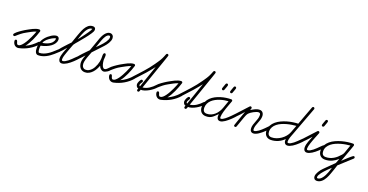

<svg xmlns="http://www.w3.org/2000/svg" viewBox="-86 -1726 5932 3096"><g transform="rotate(20 2880.0 -178.5)"><path d="M-25.9 -149.9Q-34.2 -149.9 -40.5 -156Q-46.9 -162.1 -46.9 -170.4Q-46.9 -178.7 -36.6 -191.2Q-26.4 -203.6 -10.3 -217.5Q5.9 -231.4 25.6 -245.6Q45.4 -259.8 64 -272.2Q82.5 -284.7 98.1 -294.2Q113.8 -303.7 121.6 -308.1Q142.6 -319.3 167.5 -333.5Q192.4 -347.7 218.8 -360.1Q245.1 -372.6 271.7 -380.9Q298.3 -389.2 323.2 -389.2Q332 -389.2 338.6 -382.8Q345.2 -376.5 345.2 -367.7Q345.2 -363.8 343.8 -360.4Q331.5 -322.3 316.9 -283.4Q302.2 -244.6 284.7 -206.5Q267.1 -168.5 246.3 -132.6Q225.6 -96.7 200.7 -65.4Q228.5 -78.1 252 -92Q275.4 -106 296.6 -121.8Q317.9 -137.7 337.9 -156Q357.9 -174.3 379.4 -196.3Q382.8 -199.7 385.7 -201.4Q388.7 -203.1 394 -203.1Q402.3 -203.1 409.7 -197.3Q417 -191.4 417 -182.1Q417 -172.9 411.1 -166.5Q383.3 -133.8 349.4 -106.2Q315.4 -78.6 277.8 -56.6Q240.2 -34.7 199.5 -18.8Q158.7 -2.9 117.2 6.3Q111.3 7.3 105.7 8.3Q100.1 9.3 94.2 9.3Q75.2 9.3 59.3 1.5Q43.5 -6.3 32.2 -19.5Q21 -32.7 14.6 -49.8Q8.3 -66.9 8.3 -85.4Q8.3 -94.2 15.1 -100.1Q22 -106 30.3 -106Q38.6 -106 43.2 -100.8Q47.9 -95.7 50.8 -87.6Q53.7 -79.6 56.2 -70.6Q58.6 -61.5 62 -53.5Q65.4 -45.4 71.5 -40.3Q77.6 -35.2 87.9 -35.2Q108.4 -35.2 130.1 -53.7Q151.9 -72.3 172.6 -101.1Q193.4 -129.9 212.6 -165.5Q231.9 -201.2 247.8 -235.1Q263.7 -269 274.9 -297.6Q286.1 -326.2 291.5 -341.3Q271.5 -335.4 252 -326.7Q232.4 -317.9 213.4 -307.9Q194.3 -297.9 175.5 -287.4Q156.7 -276.9 138.7 -267.1Q117.2 -255.9 98.1 -243.2Q79.1 -230.5 61.3 -216.6Q43.5 -202.6 26.4 -187.7Q9.3 -172.9 -8.8 -156.7Q-16.6 -149.9 -25.9 -149.9Z M431.2 -149.9Q429.7 -146.5 428.5 -136.7Q427.2 -127 427 -114Q426.8 -101.1 427.5 -86.9Q428.2 -72.8 430.4 -61Q432.6 -49.3 436.8 -41.7Q440.9 -34.2 447.8 -34.2Q485.8 -34.7 520.3 -47.6Q554.7 -60.5 584.7 -79.3Q614.7 -98.1 640.4 -119.9Q666 -141.6 685.8 -160.2Q705.6 -178.7 719.5 -190.9Q733.4 -203.1 740.7 -203.1Q749 -203.1 756.3 -197.3Q763.7 -191.4 763.7 -182.1Q763.7 -177.7 762.5 -173.6Q761.2 -169.4 757.8 -166.5Q743.7 -154.3 724.9 -136.5Q706.1 -118.7 683.1 -98.9Q660.2 -79.1 633.5 -59.8Q606.9 -40.5 576.7 -25.1Q546.4 -9.8 512.9 -0.2Q479.5 9.3 442.9 8.8Q424.3 8.8 412.6 -2Q400.9 -12.7 394.3 -29.5Q387.7 -46.4 385.7 -67.1Q383.8 -87.9 384 -108.6Q384.3 -129.4 386.7 -147.5Q389.2 -165.5 391.1 -177.2Q396.5 -204.1 410.6 -230.5Q424.8 -256.8 444.6 -280.3Q464.4 -303.7 488 -323.5Q511.7 -343.3 535.4 -357.9Q559.1 -372.6 581.8 -380.6Q604.5 -388.7 622.1 -388.7Q644 -388.7 656.2 -374.5Q668.5 -360.4 668.5 -339.8Q668.5 -305.2 649.4 -274.7Q630.4 -244.1 597.9 -219.7Q565.4 -195.3 522.2 -177.5Q479 -159.7 431.2 -149.9ZM442.9 -201.7Q486.8 -209 517.3 -220.7Q547.9 -232.4 568.1 -246.3Q588.4 -260.3 599.9 -274.9Q611.3 -289.6 616.9 -302.2Q622.6 -314.9 623.8 -324.7Q625 -334.5 625 -338.4Q625 -339.4 624.8 -342.3Q624.5 -345.2 622.6 -345.2Q613.8 -345.2 597.4 -338.9Q581.1 -332.5 561.5 -321.8Q542 -311 521.5 -296.6Q501 -282.2 484.1 -266.4Q467.3 -250.5 455.8 -233.6Q444.3 -216.8 442.9 -201.7Z M742.7 -161.1Q734.4 -161.1 727.1 -167Q719.7 -172.9 719.7 -182.1Q719.7 -187 730.5 -201.2Q741.2 -215.3 757.6 -234.1Q773.9 -252.9 793.7 -274.4Q813.5 -295.9 831.5 -315.2Q849.6 -334.5 864 -349.4Q878.4 -364.3 883.8 -370.1Q889.2 -386.2 897 -408.7Q904.8 -431.2 913.6 -456.5Q922.4 -481.9 932.1 -508.8Q941.9 -535.6 951.4 -560.5Q960.9 -585.4 970.5 -606.4Q980 -627.4 988.3 -641.6Q1000 -661.1 1012.9 -677.7Q1025.9 -694.3 1041.5 -706.8Q1057.1 -719.2 1076.2 -726.3Q1095.2 -733.4 1119.6 -733.4Q1140.1 -733.4 1152.8 -722.4Q1165.5 -711.4 1165.5 -690.4Q1165.5 -672.4 1156.5 -654.3Q1147.5 -636.2 1137.7 -621.6Q1120.6 -595.2 1101.1 -569.1Q1081.5 -543 1060.8 -517.3Q1040 -491.7 1019 -466.6Q998 -441.4 978.5 -417Q964.8 -400.4 949 -382.8Q933.1 -365.2 921.9 -347.2Q919.9 -344.2 913.8 -328.6Q907.7 -313 899.2 -290.3Q890.6 -267.6 881.1 -241.5Q871.6 -215.3 863 -191.2Q854.5 -167 848.1 -147.9Q841.8 -128.9 839.8 -121.1Q836.4 -108.4 833.7 -95.2Q831.1 -82 831.1 -68.4Q831.1 -64 831.3 -58.8Q831.5 -53.7 833.3 -49.3Q835 -44.9 838.1 -42.2Q841.3 -39.6 847.2 -39.6Q866.7 -39.6 888.9 -51.5Q911.1 -63.5 933.8 -81.5Q956.5 -99.6 978.3 -120.8Q1000 -142.1 1018.1 -160.2Q1036.1 -178.2 1049.6 -190.2Q1063 -202.1 1069.3 -202.1Q1078.1 -202.1 1085 -196.3Q1091.8 -190.4 1091.8 -181.2Q1091.8 -177.2 1090.6 -173.3Q1089.4 -169.4 1086.9 -166.5Q1075.2 -152.8 1058.1 -135Q1041 -117.2 1020.8 -98.4Q1000.5 -79.6 978 -61.3Q955.6 -43 932.6 -28.8Q909.7 -14.6 887.5 -5.9Q865.2 2.9 845.2 2.9Q829.6 2.9 818.8 -2.9Q808.1 -8.8 801.3 -18.6Q794.4 -28.3 791.3 -41Q788.1 -53.7 788.1 -67.4Q788.1 -89.8 794.2 -116Q800.3 -142.1 809.3 -168.5Q818.4 -194.8 828.6 -220.2Q838.9 -245.6 847.2 -266.1Q843.3 -261.7 835.2 -252.4Q827.1 -243.2 817.1 -231.4Q807.1 -219.7 795.9 -207.3Q784.7 -194.8 774.4 -184.6Q764.2 -174.3 755.6 -167.7Q747.1 -161.1 742.7 -161.1ZM958 -451.2Q963.4 -458.5 977.5 -476.6Q991.7 -494.6 1009.5 -518.3Q1027.3 -542 1046.9 -568.6Q1066.4 -595.2 1082.8 -619.4Q1099.1 -643.6 1110.1 -662.6Q1121.1 -681.6 1122.1 -689.9H1118.2Q1095.7 -689.9 1076.7 -676.8Q1057.6 -663.6 1041.7 -642.6Q1025.9 -621.6 1012.9 -595.2Q1000 -568.8 989.5 -542.2Q979 -515.6 971.2 -491.7Q963.4 -467.8 958 -451.2Z M1062 -149.4Q1053.2 -149.4 1046.4 -155Q1039.6 -160.6 1039.6 -170.4Q1039.6 -175.3 1050 -189.2Q1060.5 -203.1 1076.7 -221.4Q1092.8 -239.7 1112.3 -260.5Q1131.8 -281.2 1149.9 -299.8Q1168 -318.4 1182.1 -332.8Q1196.3 -347.2 1201.7 -353L1285.6 -588.9Q1293 -608.4 1305.2 -632.3Q1317.4 -656.2 1334 -676.8Q1350.6 -697.3 1371.6 -711.2Q1392.6 -725.1 1417 -725.1Q1431.6 -725.1 1443.4 -719.7Q1455.1 -714.4 1463.1 -705.3Q1471.2 -696.3 1475.6 -683.8Q1480 -671.4 1480 -657.2Q1480 -635.7 1472.2 -613.8Q1464.4 -591.8 1452.1 -570.8Q1439.9 -549.8 1425 -531Q1410.2 -512.2 1396.5 -497.1L1239.7 -329.6Q1235.4 -317.4 1229 -301.3Q1222.7 -285.2 1215.6 -266.6Q1208.5 -248 1201.4 -228Q1194.3 -208 1188.7 -188.7Q1183.1 -169.4 1179.7 -151.6Q1176.3 -133.8 1176.3 -119.1Q1176.3 -103 1179.9 -87.9Q1183.6 -72.8 1191.9 -60.5Q1200.2 -48.3 1212.9 -41Q1225.6 -33.7 1244.1 -33.7Q1272.5 -33.7 1296.6 -46.1Q1320.8 -58.6 1340.3 -79.1Q1359.9 -99.6 1374.8 -126.2Q1389.6 -152.8 1400.1 -181.2Q1410.6 -209.5 1416.3 -237.5Q1421.9 -265.6 1422.4 -289.1Q1422.9 -298.8 1422.6 -308.6Q1422.4 -318.4 1422.4 -328.1Q1422.4 -335.4 1422.4 -345.9Q1422.4 -356.4 1424.6 -366Q1426.8 -375.5 1431.9 -382.3Q1437 -389.2 1447.8 -389.2Q1458.5 -389.2 1463.1 -381.8Q1467.8 -374.5 1469 -364.5Q1470.2 -354.5 1469.5 -343.8Q1468.8 -333 1468.8 -326.7Q1468.8 -316.9 1467.3 -307.1Q1465.8 -297.4 1465.8 -287.6Q1465.8 -280.3 1467 -267.1Q1468.3 -253.9 1470.9 -238.5Q1473.6 -223.1 1478 -207.3Q1482.4 -191.4 1489 -178.5Q1495.6 -165.5 1504.4 -157.2Q1513.2 -148.9 1524.9 -148.9Q1540 -148.9 1552 -157.2Q1564 -165.5 1573.7 -175.5Q1583.5 -185.5 1591.6 -193.8Q1599.6 -202.1 1607.9 -202.1Q1616.7 -202.1 1623.5 -196.3Q1630.4 -190.4 1630.4 -181.2Q1630.4 -168.9 1618.2 -155.5Q1606 -142.1 1589.1 -131.1Q1572.3 -120.1 1554.4 -112.8Q1536.6 -105.5 1525.4 -105.5Q1510.7 -105.5 1497.8 -111.3Q1484.9 -117.2 1474.1 -126.7Q1463.4 -136.2 1455.3 -148.7Q1447.3 -161.1 1443.4 -174.3Q1432.1 -143.1 1414.1 -110.4Q1396 -77.6 1371.3 -51Q1346.7 -24.4 1315.4 -7.6Q1284.2 9.3 1247.1 9.3Q1217.3 9.3 1195.8 -1.7Q1174.3 -12.7 1160.4 -31.2Q1146.5 -49.8 1139.6 -74.2Q1132.8 -98.6 1132.8 -125.5Q1132.8 -140.6 1136 -157Q1139.2 -173.3 1144 -189.5Q1148.9 -205.6 1154.5 -220.9Q1160.2 -236.3 1165 -250.5Q1161.1 -246.6 1153.3 -237.5Q1145.5 -228.5 1135.3 -217.3Q1125 -206.1 1113.8 -194.1Q1102.5 -182.1 1092.5 -172.1Q1082.5 -162.1 1074.2 -155.8Q1065.9 -149.4 1062 -149.4ZM1275.9 -432.1Q1285.6 -442.4 1301.3 -458Q1316.9 -473.6 1334.7 -492.4Q1352.5 -511.2 1370.8 -532Q1389.2 -552.7 1403.6 -574.2Q1418 -595.7 1427.2 -616.5Q1436.5 -637.2 1436.5 -655.3Q1436.5 -659.7 1435.8 -664.3Q1435.1 -668.9 1432.9 -672.9Q1430.7 -676.8 1427.2 -679.4Q1423.8 -682.1 1418.5 -682.1Q1402.3 -682.1 1388.7 -671.9Q1375 -661.6 1363 -645.3Q1351.1 -628.9 1341.6 -608.6Q1332 -588.4 1324.2 -568.4Q1316.4 -548.3 1310.8 -531Q1305.2 -513.7 1301.3 -503.4Z M1600.1 -149.9Q1591.8 -149.9 1585.4 -156Q1579.1 -162.1 1579.1 -170.4Q1579.1 -178.7 1589.4 -191.2Q1599.6 -203.6 1615.7 -217.5Q1631.8 -231.4 1651.6 -245.6Q1671.4 -259.8 1689.9 -272.2Q1708.5 -284.7 1724.1 -294.2Q1739.7 -303.7 1747.6 -308.1Q1768.6 -319.3 1793.5 -333.5Q1818.4 -347.7 1844.7 -360.1Q1871.1 -372.6 1897.7 -380.9Q1924.3 -389.2 1949.2 -389.2Q1958 -389.2 1964.6 -382.8Q1971.2 -376.5 1971.2 -367.7Q1971.2 -363.8 1969.7 -360.4Q1957.5 -322.3 1942.9 -283.4Q1928.2 -244.6 1910.6 -206.5Q1893.1 -168.5 1872.3 -132.6Q1851.6 -96.7 1826.7 -65.4Q1854.5 -78.1 1877.9 -92Q1901.4 -106 1922.6 -121.8Q1943.8 -137.7 1963.9 -156Q1983.9 -174.3 2005.4 -196.3Q2008.8 -199.7 2011.7 -201.4Q2014.6 -203.1 2020 -203.1Q2028.3 -203.1 2035.6 -197.3Q2043 -191.4 2043 -182.1Q2043 -172.9 2037.1 -166.5Q2009.3 -133.8 1975.3 -106.2Q1941.4 -78.6 1903.8 -56.6Q1866.2 -34.7 1825.4 -18.8Q1784.7 -2.9 1743.2 6.3Q1737.3 7.3 1731.7 8.3Q1726.1 9.3 1720.2 9.3Q1701.2 9.3 1685.3 1.5Q1669.4 -6.3 1658.2 -19.5Q1647 -32.7 1640.6 -49.8Q1634.3 -66.9 1634.3 -85.4Q1634.3 -94.2 1641.1 -100.1Q1647.9 -106 1656.2 -106Q1664.6 -106 1669.2 -100.8Q1673.8 -95.7 1676.8 -87.6Q1679.7 -79.6 1682.1 -70.6Q1684.6 -61.5 1688 -53.5Q1691.4 -45.4 1697.5 -40.3Q1703.6 -35.2 1713.9 -35.2Q1734.4 -35.2 1756.1 -53.7Q1777.8 -72.3 1798.6 -101.1Q1819.3 -129.9 1838.6 -165.5Q1857.9 -201.2 1873.8 -235.1Q1889.6 -269 1900.9 -297.6Q1912.1 -326.2 1917.5 -341.3Q1897.5 -335.4 1877.9 -326.7Q1858.4 -317.9 1839.4 -307.9Q1820.3 -297.9 1801.5 -287.4Q1782.7 -276.9 1764.6 -267.1Q1743.2 -255.9 1724.1 -243.2Q1705.1 -230.5 1687.3 -216.6Q1669.4 -202.6 1652.3 -187.7Q1635.3 -172.9 1617.2 -156.7Q1609.4 -149.9 1600.1 -149.9Z M2155.3 -192.9Q2163.6 -192.9 2170.7 -186.8Q2177.7 -180.7 2177.7 -171.9Q2177.7 -165.5 2172.9 -157.7Q2168 -149.9 2161.9 -140.6Q2155.8 -131.3 2150.9 -121.3Q2146 -111.3 2146 -101.1Q2146 -94.2 2149.7 -88.9Q2153.3 -83.5 2160.6 -82L2292 -460.9Q2264.2 -427.7 2237.3 -393.1Q2210.4 -358.4 2181.2 -326.2L2025.4 -156.2Q2022.5 -153.3 2018.3 -151.4Q2014.2 -149.4 2010.3 -149.4Q2002 -149.4 1994.6 -155.3Q1987.3 -161.1 1987.3 -170.4Q1987.3 -179.2 1993.2 -186Q2028.8 -224.6 2064.7 -263.4Q2100.6 -302.2 2135.7 -341.8Q2170.9 -381.3 2204.1 -422.6Q2237.3 -463.9 2267.1 -507.3Q2281.7 -528.8 2293.2 -545.4Q2304.7 -562 2314 -576.4Q2323.2 -590.8 2331.1 -604.5Q2338.9 -618.2 2346.4 -633.5Q2354 -648.9 2361.8 -667.5Q2369.6 -686 2379.4 -710.9Q2381.8 -717.8 2387 -721.7Q2392.1 -725.6 2399.4 -725.6Q2408.7 -725.6 2415 -719Q2421.4 -712.4 2421.4 -703.1Q2421.4 -701.7 2415.8 -684.8Q2410.2 -668 2400.6 -639.4Q2391.1 -610.8 2377.9 -573.5Q2364.7 -536.1 2350.1 -493.7Q2335.4 -451.2 2319.6 -405.8Q2303.7 -360.4 2288.6 -316.9Q2273.4 -273.4 2259.5 -233.4Q2245.6 -193.4 2234.4 -161.6Q2223.1 -129.9 2215.6 -108.2Q2208 -86.4 2205.6 -79.1Q2234.9 -81.5 2262.2 -92Q2289.6 -102.5 2314.5 -118.4Q2339.4 -134.3 2361.6 -153.8Q2383.8 -173.3 2403.3 -194.3Q2410.2 -202.1 2419.9 -202.1Q2429.2 -202.1 2435.3 -195.6Q2441.4 -189 2441.4 -180.2Q2441.4 -172.9 2436.5 -166.5Q2418.5 -143.6 2388.9 -119.6Q2359.4 -95.7 2325.2 -76.2Q2291 -56.6 2255.6 -44.7Q2220.2 -32.7 2189.9 -34.2Q2188 -28.3 2186 -20.8Q2184.1 -13.2 2180.7 -6.6Q2177.2 0 2172.1 4.4Q2167 8.8 2159.2 8.8Q2150.9 8.8 2144.3 2.7Q2137.7 -3.4 2137.7 -12.2Q2137.7 -17.1 2141.4 -26.6Q2145 -36.1 2146.5 -41Q2136.2 -41 2128.2 -47.1Q2120.1 -53.2 2114.5 -62.3Q2108.9 -71.3 2106 -81.8Q2103 -92.3 2103 -101.1Q2103 -109.9 2107.7 -125.2Q2112.3 -140.6 2119.6 -155.8Q2127 -170.9 2136.2 -181.9Q2145.5 -192.9 2155.3 -192.9Z M2410.6 -149.9Q2402.3 -149.9 2396 -156Q2389.6 -162.1 2389.6 -170.4Q2389.6 -178.7 2399.9 -191.2Q2410.2 -203.6 2426.3 -217.5Q2442.4 -231.4 2462.2 -245.6Q2481.9 -259.8 2500.5 -272.2Q2519 -284.7 2534.7 -294.2Q2550.3 -303.7 2558.1 -308.1Q2579.1 -319.3 2604 -333.5Q2628.9 -347.7 2655.3 -360.1Q2681.6 -372.6 2708.3 -380.9Q2734.9 -389.2 2759.8 -389.2Q2768.6 -389.2 2775.1 -382.8Q2781.7 -376.5 2781.7 -367.7Q2781.7 -363.8 2780.3 -360.4Q2768.1 -322.3 2753.4 -283.4Q2738.8 -244.6 2721.2 -206.5Q2703.6 -168.5 2682.9 -132.6Q2662.1 -96.7 2637.2 -65.4Q2665 -78.1 2688.5 -92Q2711.9 -106 2733.2 -121.8Q2754.4 -137.7 2774.4 -156Q2794.4 -174.3 2815.9 -196.3Q2819.3 -199.7 2822.3 -201.4Q2825.2 -203.1 2830.6 -203.1Q2838.9 -203.1 2846.2 -197.3Q2853.5 -191.4 2853.5 -182.1Q2853.5 -172.9 2847.7 -166.5Q2819.8 -133.8 2785.9 -106.2Q2752 -78.6 2714.4 -56.6Q2676.8 -34.7 2636 -18.8Q2595.2 -2.9 2553.7 6.3Q2547.9 7.3 2542.2 8.3Q2536.6 9.3 2530.8 9.3Q2511.7 9.3 2495.8 1.5Q2480 -6.3 2468.8 -19.5Q2457.5 -32.7 2451.2 -49.8Q2444.8 -66.9 2444.8 -85.4Q2444.8 -94.2 2451.7 -100.1Q2458.5 -106 2466.8 -106Q2475.1 -106 2479.7 -100.8Q2484.4 -95.7 2487.3 -87.6Q2490.2 -79.6 2492.7 -70.6Q2495.1 -61.5 2498.5 -53.5Q2502 -45.4 2508.1 -40.3Q2514.2 -35.2 2524.4 -35.2Q2544.9 -35.2 2566.7 -53.7Q2588.4 -72.3 2609.1 -101.1Q2629.9 -129.9 2649.2 -165.5Q2668.5 -201.2 2684.3 -235.1Q2700.2 -269 2711.4 -297.6Q2722.7 -326.2 2728 -341.3Q2708 -335.4 2688.5 -326.7Q2668.9 -317.9 2649.9 -307.9Q2630.9 -297.9 2612.1 -287.4Q2593.3 -276.9 2575.2 -267.1Q2553.7 -255.9 2534.7 -243.2Q2515.6 -230.5 2497.8 -216.6Q2480 -202.6 2462.9 -187.7Q2445.8 -172.9 2427.7 -156.7Q2419.9 -149.9 2410.6 -149.9Z M2965.8 -192.9Q2974.1 -192.9 2981.2 -186.8Q2988.3 -180.7 2988.3 -171.9Q2988.3 -165.5 2983.4 -157.7Q2978.5 -149.9 2972.4 -140.6Q2966.3 -131.3 2961.4 -121.3Q2956.5 -111.3 2956.5 -101.1Q2956.5 -94.2 2960.2 -88.9Q2963.9 -83.5 2971.2 -82L3102.5 -460.9Q3074.7 -427.7 3047.9 -393.1Q3021 -358.4 2991.7 -326.2L2835.9 -156.2Q2833 -153.3 2828.9 -151.4Q2824.7 -149.4 2820.8 -149.4Q2812.5 -149.4 2805.2 -155.3Q2797.9 -161.1 2797.9 -170.4Q2797.9 -179.2 2803.7 -186Q2839.4 -224.6 2875.2 -263.4Q2911.1 -302.2 2946.3 -341.8Q2981.4 -381.3 3014.6 -422.6Q3047.9 -463.9 3077.6 -507.3Q3092.3 -528.8 3103.8 -545.4Q3115.2 -562 3124.5 -576.4Q3133.8 -590.8 3141.6 -604.5Q3149.4 -618.2 3157 -633.5Q3164.6 -648.9 3172.4 -667.5Q3180.2 -686 3189.9 -710.9Q3192.4 -717.8 3197.5 -721.7Q3202.6 -725.6 3210 -725.6Q3219.2 -725.6 3225.6 -719Q3231.9 -712.4 3231.9 -703.1Q3231.9 -701.7 3226.3 -684.8Q3220.7 -668 3211.2 -639.4Q3201.7 -610.8 3188.5 -573.5Q3175.3 -536.1 3160.6 -493.7Q3146 -451.2 3130.1 -405.8Q3114.3 -360.4 3099.1 -316.9Q3084 -273.4 3070.1 -233.4Q3056.2 -193.4 3044.9 -161.6Q3033.7 -129.9 3026.1 -108.2Q3018.6 -86.4 3016.1 -79.1Q3045.4 -81.5 3072.8 -92Q3100.1 -102.5 3125 -118.4Q3149.9 -134.3 3172.1 -153.8Q3194.3 -173.3 3213.9 -194.3Q3220.7 -202.1 3230.5 -202.1Q3239.7 -202.1 3245.8 -195.6Q3252 -189 3252 -180.2Q3252 -172.9 3247.1 -166.5Q3229 -143.6 3199.5 -119.6Q3169.9 -95.7 3135.7 -76.2Q3101.6 -56.6 3066.2 -44.7Q3030.8 -32.7 3000.5 -34.2Q2998.5 -28.3 2996.6 -20.8Q2994.6 -13.2 2991.2 -6.6Q2987.8 0 2982.7 4.4Q2977.5 8.8 2969.7 8.8Q2961.4 8.8 2954.8 2.7Q2948.2 -3.4 2948.2 -12.2Q2948.2 -17.1 2951.9 -26.6Q2955.6 -36.1 2957 -41Q2946.8 -41 2938.7 -47.1Q2930.7 -53.2 2925 -62.3Q2919.4 -71.3 2916.5 -81.8Q2913.6 -92.3 2913.6 -101.1Q2913.6 -109.9 2918.2 -125.2Q2922.9 -140.6 2930.2 -155.8Q2937.5 -170.9 2946.8 -181.9Q2956.1 -192.9 2965.8 -192.9Z M3508.3 -96.2Q3483.4 -72.8 3464.4 -53.5Q3445.3 -34.2 3425.5 -20.5Q3405.8 -6.8 3381.6 0.7Q3357.4 8.3 3322.3 8.3Q3294.9 8.3 3273.9 -0.5Q3252.9 -9.3 3238.3 -25.4Q3223.6 -41.5 3216.1 -63.5Q3208.5 -85.4 3208.5 -111.8Q3208.5 -162.6 3227.5 -202.9Q3246.6 -243.2 3278.8 -273.9Q3311 -304.7 3352.8 -326.7Q3394.5 -348.6 3439.9 -362.5Q3485.4 -376.5 3531 -382.8Q3576.7 -389.2 3616.7 -389.2Q3626 -389.2 3632.1 -383.1Q3638.2 -377 3638.2 -367.7Q3638.2 -365.2 3637.7 -363.5Q3637.2 -361.8 3636.2 -359.4Q3630.4 -343.3 3621.8 -320.3Q3613.3 -297.4 3603.8 -271.2Q3594.2 -245.1 3584.5 -216.6Q3574.7 -188 3566.9 -160.6Q3559.1 -133.3 3554.2 -108.2Q3549.3 -83 3549.3 -63.5Q3549.3 -60.1 3549.6 -55.4Q3549.8 -50.8 3551.3 -46.6Q3552.7 -42.5 3555.7 -39.6Q3558.6 -36.6 3563.5 -36.6Q3576.7 -36.6 3594.5 -45.9Q3612.3 -55.2 3631.6 -70.1Q3650.9 -85 3670.7 -103.3Q3690.4 -121.6 3708.3 -139.4Q3726.1 -157.2 3740.2 -172.4Q3754.4 -187.5 3763.2 -196.3Q3770 -203.1 3778.3 -203.1Q3788.1 -203.1 3794.4 -196.8Q3800.8 -190.4 3800.8 -180.7Q3800.8 -172.9 3795.4 -166.5Q3785.2 -154.3 3768.8 -136.7Q3752.4 -119.1 3732.7 -100.1Q3712.9 -81.1 3690.7 -62.3Q3668.5 -43.5 3646.2 -28.3Q3624 -13.2 3602.8 -3.9Q3581.5 5.4 3564 5.4Q3542 5.4 3529.8 -4.4Q3517.6 -14.2 3512.2 -29.1Q3506.8 -43.9 3506.6 -61.8Q3506.3 -79.6 3508.3 -96.2ZM3585 -344.7Q3553.2 -342.8 3516.4 -336.4Q3479.5 -330.1 3442.6 -317.9Q3405.8 -305.7 3371.3 -287.4Q3336.9 -269 3310.5 -243.9Q3284.2 -218.8 3268.3 -185.8Q3252.4 -152.8 3252.4 -111.8Q3252.4 -76.7 3269 -55.7Q3285.6 -34.7 3322.3 -34.7Q3361.8 -34.7 3395.8 -49.3Q3429.7 -64 3457.5 -88.9Q3485.4 -113.8 3506.3 -147Q3527.3 -180.2 3540.5 -217.8Q3551.8 -249.5 3562.7 -281Q3573.7 -312.5 3585 -344.7ZM3605.5 -605Q3614.7 -605 3621.1 -598.6Q3627.4 -592.3 3627.4 -583Q3627.4 -578.1 3623.5 -565.9Q3619.6 -553.7 3614.5 -539.8Q3609.4 -525.9 3604.5 -512.9Q3599.6 -500 3597.7 -494.1Q3595.2 -487.3 3589.4 -483.4Q3583.5 -479.5 3576.7 -479.5Q3567.9 -479.5 3561.5 -486.1Q3555.2 -492.7 3555.2 -501.5Q3555.2 -504.9 3559.3 -517.3Q3563.5 -529.8 3568.6 -544.4Q3573.7 -559.1 3578.9 -572.3Q3584 -585.4 3585.4 -590.3Q3587.9 -596.7 3593.3 -600.8Q3598.6 -605 3605.5 -605ZM3465.8 -605Q3475.1 -605 3481.4 -598.6Q3487.8 -592.3 3487.8 -583Q3487.8 -578.1 3483.9 -565.9Q3480 -553.7 3474.9 -539.8Q3469.7 -525.9 3464.8 -512.9Q3460 -500 3458 -494.1Q3455.6 -487.3 3449.7 -483.4Q3443.8 -479.5 3437 -479.5Q3428.2 -479.5 3421.9 -486.1Q3415.5 -492.7 3415.5 -501.5Q3415.5 -504.9 3419.7 -517.3Q3423.8 -529.8 3429 -544.4Q3434.1 -559.1 3439.2 -572.3Q3444.3 -585.4 3445.8 -590.3Q3448.2 -596.7 3453.6 -600.8Q3459 -605 3465.8 -605Z M3771 -149.4Q3762.7 -149.4 3755.4 -155.3Q3748 -161.1 3748 -170.4Q3748 -179.2 3753.9 -186L3934.6 -382.3Q3940.4 -389.2 3949.7 -389.2Q3958.5 -389.2 3965.3 -383.1Q3972.2 -377 3972.2 -367.7Q3972.2 -363.8 3970.7 -358.9Q3969.2 -354 3967.3 -348.6Q3965.3 -343.3 3963.4 -338.1Q3961.4 -333 3960 -329.6Q3976.1 -339.4 3993.4 -349.6Q4010.7 -359.9 4029.1 -368.2Q4047.4 -376.5 4066.4 -381.8Q4085.4 -387.2 4105.5 -387.2Q4124.5 -387.2 4138.4 -380.4Q4152.3 -373.5 4161.4 -361.8Q4170.4 -350.1 4175 -334.5Q4179.7 -318.8 4179.7 -301.3Q4179.7 -270 4170.2 -240.5Q4160.6 -210.9 4149.2 -182.1Q4137.7 -153.3 4128.2 -124.5Q4118.7 -95.7 4118.7 -65.9Q4118.7 -62 4118.9 -56.9Q4119.1 -51.8 4120.6 -47.1Q4122.1 -42.5 4125 -39.3Q4127.9 -36.1 4133.3 -36.1Q4149.4 -36.1 4168.5 -45.2Q4187.5 -54.2 4207.3 -68.6Q4227.1 -83 4247.1 -100.8Q4267.1 -118.7 4284.9 -136.5Q4302.7 -154.3 4317.9 -170.2Q4333 -186 4343.3 -196.3Q4349.6 -203.1 4359.9 -203.1Q4369.1 -203.1 4375 -196Q4380.9 -189 4380.9 -180.2Q4380.9 -172.9 4375.5 -166.5Q4363.8 -152.8 4346.9 -134.8Q4330.1 -116.7 4310.1 -97.4Q4290 -78.1 4267.6 -59.6Q4245.1 -41 4222.4 -26.1Q4199.7 -11.2 4177.2 -2.2Q4154.8 6.8 4135.3 6.8Q4119.1 6.8 4107.9 1.2Q4096.7 -4.4 4089.4 -13.9Q4082 -23.4 4078.6 -36.4Q4075.2 -49.3 4075.2 -64Q4075.2 -95.2 4084.7 -124.8Q4094.2 -154.3 4105.7 -183.1Q4117.2 -211.9 4126.7 -241Q4136.2 -270 4136.2 -300.8Q4136.2 -309.6 4135 -317.1Q4133.8 -324.7 4130.1 -330.6Q4126.5 -336.4 4120.1 -339.8Q4113.8 -343.3 4103.5 -343.3Q4087.9 -343.3 4065.4 -335.2Q4043 -327.1 4020.3 -314.9Q3997.6 -302.7 3978 -288.6Q3958.5 -274.4 3948.2 -262.7Q3934.6 -246.6 3924.8 -224.4Q3915 -202.1 3908.2 -182.6L3845.2 -5.4Q3842.8 1 3837.2 4.6Q3831.5 8.3 3825.2 8.3Q3816.4 8.3 3809.6 2.9Q3802.7 -2.4 3802.7 -11.7Q3802.7 -13.2 3806.4 -24.4Q3810.1 -35.6 3815.9 -53Q3821.8 -70.3 3829.3 -92Q3836.9 -113.8 3845 -136.7Q3853 -159.7 3861.1 -182.4Q3869.1 -205.1 3876 -223.9Q3882.8 -242.7 3887.7 -255.9Q3892.6 -269 3894 -273.9Q3889.6 -269 3880.1 -258.1Q3870.6 -247.1 3858.4 -233.4Q3846.2 -219.7 3832.5 -204.8Q3818.8 -189.9 3806.6 -177.5Q3794.4 -165 3784.7 -157.2Q3774.9 -149.4 3771 -149.4Z M4905.3 -725.6Q4914.1 -725.6 4920.4 -718.5Q4926.8 -711.4 4926.8 -703.1Q4926.8 -701.7 4926.8 -699.7Q4926.8 -697.8 4925.8 -696.3L4744.1 -209.5Q4738.3 -194.3 4731.2 -176.3Q4724.1 -158.2 4717.8 -139.4Q4711.4 -120.6 4707 -102.3Q4702.6 -84 4702.6 -67.9Q4702.6 -63.5 4702.9 -58.6Q4703.1 -53.7 4704.8 -49.3Q4706.5 -44.9 4709.7 -42.2Q4712.9 -39.6 4718.8 -39.6Q4737.8 -39.6 4760 -51.8Q4782.2 -64 4804.9 -82Q4827.6 -100.1 4849.4 -121.3Q4871.1 -142.6 4889.4 -160.6Q4907.7 -178.7 4920.9 -190.9Q4934.1 -203.1 4939.9 -203.1Q4949.7 -203.1 4956.1 -196.8Q4962.4 -190.4 4962.4 -180.7Q4962.4 -172.9 4957 -166.5Q4945.3 -152.8 4928.5 -135Q4911.6 -117.2 4891.6 -98.4Q4871.6 -79.6 4849.1 -61.3Q4826.7 -43 4804 -28.8Q4781.2 -14.6 4758.8 -5.9Q4736.3 2.9 4716.8 2.9Q4697.8 2.9 4685.8 -5.6Q4673.8 -14.2 4667.5 -27.3Q4661.1 -40.5 4659.9 -56.6Q4658.7 -72.8 4660.6 -88.4Q4639.2 -65.4 4613 -47.4Q4586.9 -29.3 4557.6 -16.8Q4528.3 -4.4 4497.3 2.2Q4466.3 8.8 4435.1 8.8Q4408.2 8.8 4387 -0.2Q4365.7 -9.3 4351.1 -25.1Q4336.4 -41 4328.9 -63Q4321.3 -85 4321.3 -111.3Q4321.3 -161.1 4343.3 -201.2Q4365.2 -241.2 4401.4 -271.7Q4437.5 -302.2 4484.1 -324.2Q4530.8 -346.2 4580.1 -360.4Q4629.4 -374.5 4677.5 -381.3Q4725.6 -388.2 4765.1 -389.2Q4794.4 -470.7 4824.5 -550.5Q4854.5 -630.4 4884.8 -711.4Q4887.2 -717.8 4892.8 -721.7Q4898.4 -725.6 4905.3 -725.6ZM4748.5 -345.2Q4715.8 -342.8 4674.6 -336.4Q4633.3 -330.1 4590.8 -318.6Q4548.3 -307.1 4507.8 -289.3Q4467.3 -271.5 4435.5 -246.3Q4403.8 -221.2 4384.5 -187.7Q4365.2 -154.3 4365.2 -111.3Q4365.2 -76.2 4381.3 -55.2Q4397.5 -34.2 4435.1 -34.2Q4476.1 -34.2 4517.1 -48.8Q4558.1 -63.5 4594.2 -88.6Q4630.4 -113.8 4658.4 -147.5Q4686.5 -181.2 4701.2 -219.2Q4713.4 -251 4725.1 -282.2Q4736.8 -313.5 4748.5 -345.2Z M4933.6 -149.4Q4925.3 -149.4 4918 -155.3Q4910.6 -161.1 4910.6 -170.4Q4910.6 -179.2 4916.5 -186L5097.2 -381.8Q5104 -388.7 5113.8 -388.7Q5122.6 -388.7 5128.7 -381.8Q5134.8 -375 5134.8 -366.7Q5134.8 -364.3 5134.3 -362.5Q5133.8 -360.8 5132.8 -358.4Q5127.4 -344.2 5118.2 -321.5Q5108.9 -298.8 5098.1 -271.7Q5087.4 -244.6 5076.4 -215.3Q5065.4 -186 5056.4 -158.4Q5047.4 -130.9 5041.7 -107.2Q5036.1 -83.5 5036.1 -67.9Q5036.1 -63.5 5036.4 -58.3Q5036.6 -53.2 5038.1 -49.1Q5039.6 -44.9 5043 -42.2Q5046.4 -39.6 5052.2 -39.6Q5071.8 -39.6 5094 -51.8Q5116.2 -64 5138.9 -82Q5161.6 -100.1 5183.3 -121.3Q5205.1 -142.6 5223.1 -160.6Q5241.2 -178.7 5254.4 -190.9Q5267.6 -203.1 5272.9 -203.1Q5282.7 -203.1 5289.1 -196.8Q5295.4 -190.4 5295.4 -180.7Q5295.4 -172.9 5290 -166.5Q5278.3 -152.8 5261.7 -134.8Q5245.1 -116.7 5225.1 -97.9Q5205.1 -79.1 5182.6 -61Q5160.2 -43 5137.5 -28.8Q5114.7 -14.6 5092.5 -5.9Q5070.3 2.9 5050.3 2.9Q5035.2 2.9 5024.4 -2.7Q5013.7 -8.3 5006.6 -17.8Q4999.5 -27.3 4996.1 -39.8Q4992.7 -52.2 4992.7 -65.9Q4992.7 -92.3 4999 -118.7Q5005.4 -145 5014.6 -170.7Q5023.9 -196.3 5034.7 -221.4Q5045.4 -246.6 5054.2 -271Q5049.8 -266.6 5040.3 -255.9Q5030.8 -245.1 5018.8 -231.4Q5006.8 -217.8 4993.4 -203.4Q4980 -189 4968 -177Q4956.1 -165 4946.8 -157.2Q4937.5 -149.4 4933.6 -149.4ZM5180.7 -605Q5189.9 -605 5196.3 -598.6Q5202.6 -592.3 5202.6 -583Q5202.6 -578.1 5198.7 -565.9Q5194.8 -553.7 5189.7 -539.8Q5184.6 -525.9 5179.7 -512.9Q5174.8 -500 5172.9 -494.1Q5170.4 -487.3 5164.6 -483.4Q5158.7 -479.5 5151.9 -479.5Q5143.1 -479.5 5136.7 -486.1Q5130.4 -492.7 5130.4 -501.5Q5130.4 -504.9 5134.5 -517.3Q5138.7 -529.8 5143.8 -544.4Q5148.9 -559.1 5154.1 -572.3Q5159.2 -585.4 5160.6 -590.3Q5163.1 -596.7 5168.5 -600.8Q5173.8 -605 5180.7 -605Z M5785.6 -204.6Q5793.9 -204.6 5800.3 -198.5Q5806.6 -192.4 5806.6 -184.1Q5806.6 -173.8 5799.3 -166.5L5587.4 26.9Q5575.7 68.4 5561 108.6Q5546.4 148.9 5532.2 189.5Q5525.4 208.5 5516.6 229.5Q5507.8 250.5 5496.3 271.2Q5484.9 292 5470.7 311Q5456.5 330.1 5439.2 344.5Q5421.9 358.9 5401.9 367.4Q5381.8 376 5357.9 376Q5331.5 376 5316.4 359.6Q5301.3 343.3 5301.3 317.9Q5301.3 298.3 5309.6 276.4Q5317.9 254.4 5330.8 233.2Q5343.8 211.9 5358.9 193.1Q5374 174.3 5387.7 161.1L5551.8 -1.5L5582.5 -81.5Q5535.2 -39.1 5481.7 -15.1Q5428.2 8.8 5363.8 8.8Q5336.9 8.8 5315.7 -0.2Q5294.4 -9.3 5279.8 -25.1Q5265.1 -41 5257.6 -63Q5250 -85 5250 -111.3Q5250 -162.1 5272.7 -202.4Q5295.4 -242.7 5332.8 -273.7Q5370.1 -304.7 5418.2 -326.4Q5466.3 -348.1 5516.8 -362.1Q5567.4 -376 5616.7 -382.6Q5666 -389.2 5706.1 -389.2Q5716.8 -389.2 5722.7 -382.8Q5728.5 -376.5 5728.5 -365.7Q5728.5 -363.8 5724.1 -350.8Q5719.7 -337.9 5712.6 -317.6Q5705.6 -297.4 5696.3 -271.7Q5687 -246.1 5677.2 -219.2Q5667.5 -192.4 5657.7 -166Q5647.9 -139.6 5640.1 -117.9Q5632.3 -96.2 5626.7 -81.1Q5621.1 -65.9 5619.1 -61.5Q5624.5 -66.4 5637.7 -79.1Q5650.9 -91.8 5667.7 -107.7Q5684.6 -123.5 5703.4 -140.6Q5722.2 -157.7 5738.8 -171.9Q5755.4 -186 5768.1 -195.3Q5780.8 -204.6 5785.6 -204.6ZM5675.8 -345.2Q5643.1 -342.8 5602.3 -336.2Q5561.5 -329.6 5519 -317.6Q5476.6 -305.7 5436 -287.6Q5395.5 -269.5 5364 -244.4Q5332.5 -219.2 5313.2 -186.3Q5293.9 -153.3 5293.9 -111.3Q5293.9 -76.2 5310.1 -55.2Q5326.2 -34.2 5363.8 -34.2Q5400.4 -34.2 5432.6 -43.7Q5464.8 -53.2 5493.7 -69.8Q5522.5 -86.4 5548.1 -109.1Q5573.7 -131.8 5597.2 -158.7Q5606 -168.5 5613.5 -179.4Q5621.1 -190.4 5625.5 -203.1ZM5518.1 93.3Q5509.8 101.6 5493.7 116.7Q5477.5 131.8 5458 151.1Q5438.5 170.4 5418.5 192.4Q5398.4 214.4 5381.8 236.3Q5365.2 258.3 5354.7 279.1Q5344.2 299.8 5344.2 316.4Q5344.2 332.5 5359.4 332.5Q5380.9 332.5 5399.9 319.1Q5418.9 305.7 5435.3 284.4Q5451.7 263.2 5465.1 236.6Q5478.5 210 5489 183.3Q5499.5 156.7 5506.8 132.8Q5514.2 108.9 5518.1 93.3Z"/></g></svg>

Font: Helvetia Verbundene
Style: Regular
Weight: 400
Designer: Peter Wiegel, original typeface by Carl Albert Fahrenwaldt 1901
Foundry: Peter Wiegel
Version: Version 2.000